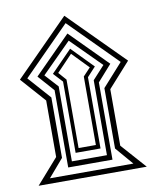

<svg xmlns="http://www.w3.org/2000/svg" viewBox="-80 -832 669 820"><g transform="rotate(-10 255.0 -422.0)"><path d="M21 -74 116 -182V-427L21 -534L255 -770L490 -534L394 -427V-182L490 -74ZM217 -203H292V-500L324 -534L255 -605L187 -534L217 -500ZM179 -152H331V-477L383 -534L255 -662L127 -534L179 -477ZM201 -185V-494L164 -534L255 -627L346 -534L309 -494V-185ZM159 -129V-464L97 -534L255 -693L413 -534L351 -464V-129ZM74 -97H436L370 -174V-436L458 -534L255 -738L53 -534L140 -436V-174Z"/></g></svg>

Font: Noto Naskh Arabic UI
Style: Regular
Weight: 400
Designer: Monotype Design Team, David Williams, Mohamad Dakak and Nizar Qandah
Foundry: Monotype Imaging Inc.
Version: Version 2.014